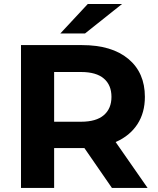

<svg xmlns="http://www.w3.org/2000/svg" viewBox="-20 -921 775 941"><path d="M82.9 0V-700H381.6Q528.1 -700 609.1 -632.3Q690.1 -564.6 690.1 -446.3Q690.1 -368.3 653.2 -311.9Q616.3 -255.5 548.1 -225.4Q479.9 -195.3 385.6 -195.3H172.9L245.3 -265.8V0ZM528.5 0 352.9 -254.4H526.2L703.3 0ZM245.3 -248.2 172.9 -324.4H377.2Q451.5 -324.4 488.9 -356.7Q526.3 -388.9 526.3 -446.3Q526.3 -504.2 488.9 -536.1Q451.5 -568.1 377.2 -568.1H172.9L245.3 -644.9ZM275.7 -757 410.1 -901.3H578L396.7 -757Z"/></svg>

Font: Montserrat Alternates Thin
Style: Regular
Weight: 100
Designer: Julieta Ulanovsky
Foundry: Julieta Ulanovsky
Version: Version 9.000